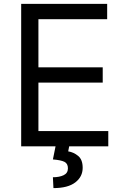

<svg xmlns="http://www.w3.org/2000/svg" viewBox="-20 -747 638 980"><path d="M532.7 0H333.1L328.1 25.6Q355.8 29.8 378.9 48.8Q402 67.8 402 109.4Q402 155.2 364.2 184.1Q326.3 213.1 252.8 213.1L250 157.7Q283 157.7 304.9 147.2Q326.7 136.7 326.7 112.2Q326.7 87.7 308.6 78.8Q290.5 70 250 66.8L263.5 0H88.1V-727.3H527V-649.1H176.1V-403.4H504.3V-325.3H176.1V-78.1H532.7Z"/></svg>

Font: Linik Sans
Style: Regular
Weight: 400
Designer: Rasmus Andersson (font), Marc Monis (original base), Kil Hyung-jin (Pretendard portions), Cristiano Sobral (main changes
Foundry: rsms
Version: Version 3.018;May 31, 2022;FontCreator 14.0.0.2814 64-bit; t